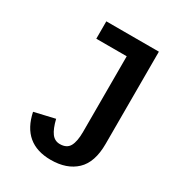

<svg xmlns="http://www.w3.org/2000/svg" viewBox="-156 -719 750 822"><g transform="rotate(30 219.0 -308.5)"><path d="M218.8 -70.3Q252.9 -70.3 266.1 -94.2Q279.3 -118.2 279.3 -165V-539.1H128.9V-625H388.7V-168.9Q388.7 -78.1 343.3 -35.2Q297.9 7.8 218.8 7.8Q80.1 7.8 50.8 -132.8L151.4 -156.2Q162.1 -112.3 177.7 -91.3Q193.4 -70.3 218.8 -70.3Z"/></g></svg>

Font: Sudo
Style: Bold
Weight: 700
Monospace: yes
Designer: Jens Kutilek
Foundry: Jens Kutilek
Version: Version 0.040